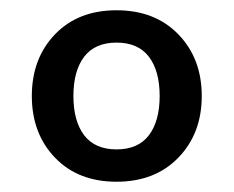

<svg xmlns="http://www.w3.org/2000/svg" viewBox="-20 -738 455 374"><path d="M42 -551Q42 -624 87 -671Q132 -718 207 -718Q282 -718 327.5 -671Q373 -624 373 -551Q373 -478 327.5 -431Q282 -384 207 -384Q132 -384 87 -431Q42 -478 42 -551ZM291 -551Q291 -600 270 -627.5Q249 -655 207 -655Q165 -655 144 -627.5Q123 -600 123 -551Q123 -502 144 -474.5Q165 -447 207 -447Q249 -447 270 -474.5Q291 -502 291 -551Z"/></svg>

Font: Niramit Medium
Style: Regular
Weight: 500
Designer: Katatrad Aksorn Co.,Ltd.
Foundry: Cadson Demak Co.,Ltd.
Version: Version 1.000; ttfautohint (v1.6)